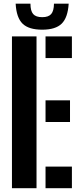

<svg xmlns="http://www.w3.org/2000/svg" viewBox="-20 -992 422 1012"><path d="M43 0V-800H172.5V0ZM220 -686V-800H359V-686ZM220 -349V-463H349V-349ZM220 0V-114H359V0ZM202.5 -835.5Q131.5 -835.5 99 -867.2Q66.5 -899 62.5 -972.5H140.5Q140.5 -934.5 154.8 -918Q169 -901.5 202.5 -901.5Q235.5 -901.5 249.8 -918Q264 -934.5 264.5 -972.5H342Q337.5 -899 305 -867.2Q272.5 -835.5 202.5 -835.5Z"/></svg>

Font: Big Shoulders Stencil Display ExtraBold
Style: Regular
Weight: 800
Designer: Patric King
Foundry: XO Type Co
Version: Version 1.000